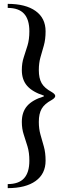

<svg xmlns="http://www.w3.org/2000/svg" viewBox="-20 -762 348 994"><path d="M20 212V191Q77 191 104.5 161Q132 131 132 70Q132 28 122.5 -3.5Q113 -35 103 -65Q93 -95 93 -131Q93 -182 120.5 -213.5Q148 -245 207 -263V-267Q148 -286 120.5 -317.5Q93 -349 93 -399Q93 -436 103 -465.5Q113 -495 122.5 -526.5Q132 -558 132 -600Q132 -661 104.5 -691Q77 -721 20 -721V-742Q113 -742 164.5 -705Q216 -668 216 -600Q216 -558 207 -526.5Q198 -495 189.5 -465.5Q181 -436 181 -399Q181 -357 195.5 -331.5Q210 -306 247 -286Q266 -275 266 -265Q266 -255 247 -244Q210 -224 195.5 -198.5Q181 -173 181 -131Q181 -95 189.5 -65Q198 -35 207 -3.5Q216 28 216 70Q216 138 164.5 175Q113 212 20 212Z"/></svg>

Font: Platypi Light
Style: Regular
Weight: 400
Version: Version 1.200